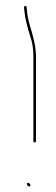

<svg xmlns="http://www.w3.org/2000/svg" viewBox="-20 -680 193 659"><path d="M99 -191C102 -191 103.5 -192.7 103.5 -196V-487C103.5 -508.7 99.2 -534.7 90.5 -565L81.6 -596.3C76.9 -612.4 73.9 -628.4 72.5 -644L71.5 -655C70.8 -658.3 69.2 -659.8 66.5 -659.5C63.8 -659.2 62.5 -657.3 62.5 -654L63.5 -643C64.6 -631.1 67.1 -617 71 -600.5C72.7 -593.5 74.5 -586.5 76.5 -579.5C78.5 -572.5 82 -560.9 87 -544.6C92 -528.4 94.5 -509.2 94.5 -487V-196C94.5 -192.7 96 -191 99 -191ZM81.7 -49.8C78.6 -52.9 75.9 -53.4 73.7 -51.3C71.6 -49.1 72 -46.3 75 -43C78 -39.7 80.7 -39.2 83 -41.5C85.3 -43.8 84.9 -46.6 81.7 -49.8Z"/></svg>

Font: Proton
Style: LitExt
Weight: 500
Version: Version 1.017